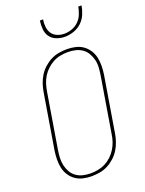

<svg xmlns="http://www.w3.org/2000/svg" viewBox="-175 -1037 850 1127"><g transform="rotate(-20 250.0 -473.5)"><path d="M196 8Q169 8 143 2Q117 -4 96.5 -18.5Q76 -33 62 -54.5Q48 -76 42.5 -101.5Q37 -127 37.5 -154Q38 -181 42 -208L99 -553Q103 -578 111.5 -603Q120 -628 134 -650.5Q148 -673 168.5 -691.5Q189 -710 212.5 -722Q236 -734 262 -738.5Q288 -743 313 -743Q340 -743 366 -737Q392 -731 412.5 -716.5Q433 -702 447 -680.5Q461 -659 466.5 -633.5Q472 -608 471.5 -581Q471 -554 467 -527L410 -182Q406 -157 397.5 -132Q389 -107 375 -84.5Q361 -62 340.5 -43.5Q320 -25 296.5 -13Q273 -1 247 3.5Q221 8 196 8ZM197 -10Q219 -10 243 -14.5Q267 -19 288.5 -30Q310 -41 328 -58Q346 -75 359 -96Q372 -117 379.5 -139.5Q387 -162 390 -185L447 -530Q451 -554 452.5 -578.5Q454 -603 448.5 -625.5Q443 -648 431.5 -668Q420 -688 401.5 -701Q383 -714 360 -719.5Q337 -725 312 -725Q290 -725 266 -720.5Q242 -716 221 -705Q200 -694 181.5 -677Q163 -660 150 -639Q137 -618 130 -595.5Q123 -573 119 -550L62 -205Q58 -181 57 -156.5Q56 -132 61 -109.5Q66 -87 77.5 -67Q89 -47 107.5 -34Q126 -21 149 -15.5Q172 -10 197 -10ZM329 -815Q302 -815 277 -824.5Q252 -834 237.5 -854Q223 -874 220.5 -901Q218 -928 222 -955H242Q238 -932 240.5 -908.5Q243 -885 255 -867.5Q267 -850 288 -841.5Q309 -833 332 -833Q355 -833 379 -841.5Q403 -850 421 -867.5Q439 -885 448.5 -908.5Q458 -932 462 -955H482Q478 -928 466.5 -901Q455 -874 433.5 -854Q412 -834 384 -824.5Q356 -815 329 -815Z"/></g></svg>

Font: Iosevka Curly Thin
Style: Italic
Weight: 100
Italic angle: -9°
Monospace: yes
Designer: Belleve Invis
Foundry: Belleve Invis
Version: Version 22.1.2; ttfautohint (v1.8.4)